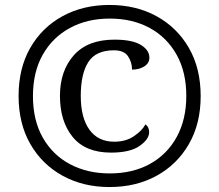

<svg xmlns="http://www.w3.org/2000/svg" viewBox="-20 -745 885 775"><path d="M422 10Q316 10 233 -35.5Q150 -81 102.5 -163.5Q55 -246 55 -358Q55 -469 102 -551.5Q149 -634 232 -679.5Q315 -725 422 -725Q529 -725 612 -679.5Q695 -634 742.5 -551.5Q790 -469 790 -357Q790 -246 742.5 -163.5Q695 -81 612 -35.5Q529 10 422 10ZM423 -45Q516 -45 585.5 -83.5Q655 -122 693.5 -192.5Q732 -263 732 -358Q732 -454 693 -524Q654 -594 584.5 -632Q515 -670 423 -670Q332 -670 262 -632Q192 -594 152.5 -524Q113 -454 113 -357Q113 -259 153 -189Q193 -119 263 -82Q333 -45 423 -45ZM428 -129Q325 -129 273.5 -192Q222 -255 222 -358Q222 -459 278 -522Q334 -585 442 -585Q513 -585 548 -564Q583 -543 583 -512Q583 -490 562.5 -477Q542 -464 513 -464Q513 -493 497 -517.5Q481 -542 440 -542Q367 -542 336.5 -494.5Q306 -447 306 -358Q306 -270 341 -221.5Q376 -173 441 -173Q488 -173 521 -195.5Q554 -218 567 -243Q582 -233 582 -211Q582 -183 543.5 -156Q505 -129 428 -129Z"/></svg>

Font: Noto Serif Ahom
Style: Regular
Weight: 400
Designer: Monotype Design Team
Foundry: Monotype Imaging Inc.
Version: Version 2.007; ttfautohint (v1.8.4.7-5d5b)